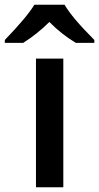

<svg xmlns="http://www.w3.org/2000/svg" viewBox="-69 -786 416 806"><path d="M249.5 -606Q189.5 -641.6 138.2 -693.8Q87.9 -643.6 28.3 -606H-48.8V-618.2Q44.4 -714.8 75.2 -766.1H202.1Q232.9 -712.4 327.1 -618.2V-606ZM196.8 0H82V-540H196.8Z"/></svg>

Font: TypoPRO Open Sans
Style: Regular
Weight: 600
Foundry: Ascender Corporation
Version: Version 1.10